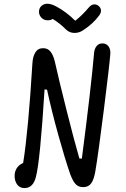

<svg xmlns="http://www.w3.org/2000/svg" viewBox="-20 -977 660 1004"><path d="M108 6.5Q83.5 6.5 70 -11.8Q56.5 -30 56.5 -56.5Q56.5 -82 69 -99.5Q81.5 -117 101 -124.5Q128 -292 149.5 -646Q151.5 -681.5 165 -703.2Q178.5 -725 205.5 -725Q230 -725 244.2 -707Q258.5 -689 266.5 -656Q287.5 -561.5 327.8 -401.5Q368 -241.5 395 -148.5L408 -147.5Q455.5 -512 472 -700.5Q474 -722.5 485.2 -736.2Q496.5 -750 515.5 -750Q536.5 -750 547.5 -734.5Q558.5 -719 557 -696Q552.5 -636.5 523 -402.5Q493.5 -168.5 478 -78Q470.5 -36.5 456.2 -17.5Q442 1.5 415 1.5Q390 1.5 375.5 -14.2Q361 -30 348 -64Q320 -144.5 284.8 -271.5Q249.5 -398.5 226 -508L213 -509.5Q189.5 -128 167 -49Q152 6.5 108 6.5ZM195 -886Q207 -872.5 225.2 -871Q243.5 -869.5 255.5 -878Q291 -857 326 -822Q344 -805 369 -804.8Q394 -804.5 415 -819Q466 -852 499 -896.5Q509.5 -911.5 508 -924.2Q506.5 -937 495.5 -946Q484.5 -955.5 470.2 -953.8Q456 -952 444 -937.5Q410 -897 373.5 -868.5Q326.5 -915.5 273.5 -943.5Q224.5 -969.5 198 -947Q185.5 -937 184 -919Q182.5 -901 195 -886Z"/></svg>

Font: Monaspace Radon
Style: Regular
Weight: 400
Designer: Riley Cran & the Lettermatic Team
Foundry: Lettermatic
Version: Version 1.000 (Monaspace Radon)